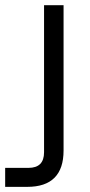

<svg xmlns="http://www.w3.org/2000/svg" viewBox="-80 -520 345 740"><path d="M-60.1 200.2V127H29.8Q89.8 127 89.8 66.9V-500H165V60.1Q165 200.2 24.9 200.2Z"/></svg>

Font: Uncut Sans
Style: Regular
Weight: 400
Designer: Kasper Nordkvist
Foundry: UNCUT.wtf
Version: Version 1.304;Glyphs 3.2 (3246)